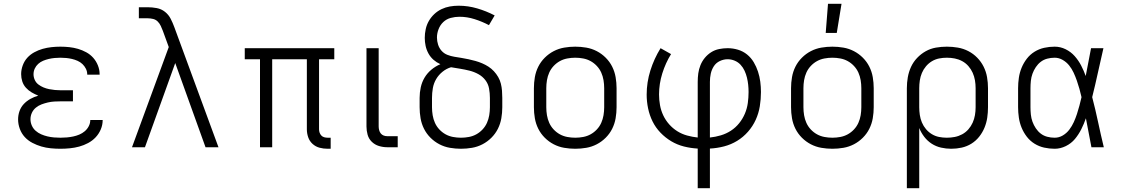

<svg xmlns="http://www.w3.org/2000/svg" viewBox="-20 -773 5890 1008"><path d="M297 8Q272 8 246.5 5.5Q221 3 197 -4Q173 -11 150 -23Q127 -35 110 -53.5Q93 -72 84 -96.5Q75 -121 75 -146Q75 -169 82.5 -190Q90 -211 105 -227Q120 -243 140 -254Q160 -265 181 -271Q163 -278 146 -288Q129 -298 116 -312.5Q103 -327 97 -345.5Q91 -364 91 -384Q91 -407 99.5 -430Q108 -453 123.5 -470Q139 -487 160 -498.5Q181 -510 204 -516.5Q227 -523 250.5 -525.5Q274 -528 297 -528Q321 -528 344 -525.5Q367 -523 389.5 -516.5Q412 -510 433 -498.5Q454 -487 469.5 -469.5Q485 -452 494 -429.5Q503 -407 503 -384V-381H438V-382Q438 -398 431 -412Q424 -426 413 -436.5Q402 -447 387.5 -453.5Q373 -460 358 -463.5Q343 -467 328 -468.5Q313 -470 297 -470Q282 -470 266.5 -468.5Q251 -467 236 -463.5Q221 -460 206.5 -454Q192 -448 180.5 -437.5Q169 -427 162.5 -413Q156 -399 156 -383Q156 -368 162.5 -353.5Q169 -339 181.5 -329.5Q194 -320 208.5 -314Q223 -308 238 -305Q253 -302 268.5 -300.5Q284 -299 300 -299H363V-241H300Q283 -241 265.5 -240Q248 -239 231 -235Q214 -231 198 -225Q182 -219 168.5 -208Q155 -197 147.5 -181Q140 -165 140 -147Q140 -130 147 -114Q154 -98 167 -86.5Q180 -75 196 -68Q212 -61 229 -57Q246 -53 263 -51.5Q280 -50 297 -50Q314 -50 331 -51.5Q348 -53 364.5 -56.5Q381 -60 396.5 -66.5Q412 -73 425 -84Q438 -95 446 -110.5Q454 -126 454 -143H519V-142Q519 -117 509 -93.5Q499 -70 482 -52Q465 -34 442.5 -22Q420 -10 396 -3.5Q372 3 347 5.5Q322 8 297 8Z M673 0 866 -526 835 -611Q830 -624 824 -637Q818 -650 808 -660Q798 -670 784 -673.5Q770 -677 755 -677H709V-735H755Q779 -735 803 -730.5Q827 -726 846 -711Q865 -696 876 -674.5Q887 -653 895 -631L1127 0H1059L900 -442L741 0Z M1700 8Q1678 8 1657.5 2.5Q1637 -3 1621 -17.5Q1605 -32 1598 -52.5Q1591 -73 1591 -94V-462H1409V0H1345V-462H1265V-520H1735V-462H1655V-94Q1655 -85 1658 -76.5Q1661 -68 1667 -61.5Q1673 -55 1682 -52.5Q1691 -50 1700 -50H1716V8Z M2013 0Q1991 0 1969.5 -6.5Q1948 -13 1932 -28.5Q1916 -44 1910 -65.5Q1904 -87 1904 -109V-520H1968V-109Q1968 -100 1970.5 -90Q1973 -80 1979 -72.5Q1985 -65 1994 -61.5Q2003 -58 2013 -58H2068V0Z M2400 8Q2371 8 2342 3Q2313 -2 2287 -15.5Q2261 -29 2240 -50Q2219 -71 2206 -97Q2193 -123 2188 -152Q2183 -181 2183 -210V-259Q2183 -287 2189 -314.5Q2195 -342 2209 -365.5Q2223 -389 2244.5 -407Q2266 -425 2292 -436Q2272 -445 2256 -459Q2240 -473 2229.5 -492Q2219 -511 2214.5 -532Q2210 -553 2210 -574Q2210 -597 2215 -620Q2220 -643 2231.5 -663Q2243 -683 2260 -699Q2277 -715 2298 -725Q2319 -735 2341.5 -739Q2364 -743 2388 -743Q2437 -743 2485 -729Q2533 -715 2577 -692L2547 -641Q2511 -660 2471.5 -672.5Q2432 -685 2392 -685Q2369 -685 2346.5 -679Q2324 -673 2307.5 -657.5Q2291 -642 2282.5 -620Q2274 -598 2274 -576Q2274 -557 2280 -538.5Q2286 -520 2298.5 -506Q2311 -492 2329 -485Q2347 -478 2365.5 -475Q2384 -472 2402.5 -469Q2421 -466 2439.5 -462Q2458 -458 2476 -453Q2494 -448 2511.5 -440.5Q2529 -433 2544.5 -423Q2560 -413 2573 -399Q2586 -385 2595.5 -368.5Q2605 -352 2609.5 -334Q2614 -316 2615.5 -297Q2617 -278 2617 -259V-210Q2617 -181 2612 -152Q2607 -123 2594 -97Q2581 -71 2560 -50Q2539 -29 2513 -15.5Q2487 -2 2458 3Q2429 8 2400 8ZM2400 -50Q2421 -50 2442 -54Q2463 -58 2481 -68Q2499 -78 2513.5 -93.5Q2528 -109 2536.5 -128Q2545 -147 2548.5 -168Q2552 -189 2552 -210V-259Q2552 -284 2547.5 -308.5Q2543 -333 2528 -352.5Q2513 -372 2491 -384Q2469 -396 2445 -402Q2421 -408 2396.5 -412Q2372 -416 2348 -420Q2324 -413 2303.5 -396.5Q2283 -380 2270 -358Q2257 -336 2252.5 -310.5Q2248 -285 2248 -259V-210Q2248 -189 2251.5 -168Q2255 -147 2263.5 -128Q2272 -109 2286.5 -93.5Q2301 -78 2319 -68Q2337 -58 2358 -54Q2379 -50 2400 -50Z M3000 8Q2971 8 2942 3Q2913 -2 2887 -15.5Q2861 -29 2840 -50Q2819 -71 2806 -97Q2793 -123 2788 -152Q2783 -181 2783 -210V-310Q2783 -339 2788 -368Q2793 -397 2806 -423Q2819 -449 2840 -470Q2861 -491 2887 -504.5Q2913 -518 2942 -523Q2971 -528 3000 -528Q3029 -528 3058 -523Q3087 -518 3113 -504.5Q3139 -491 3160 -470Q3181 -449 3194 -423Q3207 -397 3212 -368Q3217 -339 3217 -310V-210Q3217 -181 3212 -152Q3207 -123 3194 -97Q3181 -71 3160 -50Q3139 -29 3113 -15.5Q3087 -2 3058 3Q3029 8 3000 8ZM3000 -50Q3021 -50 3042 -54Q3063 -58 3081 -68Q3099 -78 3113.5 -93.5Q3128 -109 3136.5 -128Q3145 -147 3148.5 -168Q3152 -189 3152 -210V-310Q3152 -331 3148.5 -352Q3145 -373 3136.5 -392Q3128 -411 3113.5 -426.5Q3099 -442 3081 -452Q3063 -462 3042 -466Q3021 -470 3000 -470Q2979 -470 2958 -466Q2937 -462 2919 -452Q2901 -442 2886.5 -426.5Q2872 -411 2863.5 -392Q2855 -373 2851.5 -352Q2848 -331 2848 -310V-210Q2848 -189 2851.5 -168Q2855 -147 2863.5 -128Q2872 -109 2886.5 -93.5Q2901 -78 2919 -68Q2937 -58 2958 -54Q2979 -50 3000 -50Z M3643 215V7Q3606 5 3570.5 -4Q3535 -13 3504 -31.5Q3473 -50 3447.5 -76.5Q3422 -103 3406 -135.5Q3390 -168 3382.5 -204Q3375 -240 3375 -276Q3375 -341 3394.5 -403Q3414 -465 3448 -520L3503 -489Q3474 -442 3457 -387.5Q3440 -333 3440 -277Q3440 -249 3445 -221Q3450 -193 3462 -167.5Q3474 -142 3493 -120.5Q3512 -99 3536 -84Q3560 -69 3587.5 -61.5Q3615 -54 3643 -51V-343Q3643 -366 3646 -388Q3649 -410 3657.5 -431Q3666 -452 3680.5 -469.5Q3695 -487 3714 -499Q3733 -511 3755.5 -515.5Q3778 -520 3800 -520Q3828 -520 3854.5 -512Q3881 -504 3902 -487Q3923 -470 3937 -446.5Q3951 -423 3959.5 -397Q3968 -371 3971.5 -344Q3975 -317 3975 -290Q3975 -252 3969 -215Q3963 -178 3947.5 -144Q3932 -110 3907 -81.5Q3882 -53 3850 -33.5Q3818 -14 3781.5 -4.5Q3745 5 3707 7V215ZM3707 -51Q3736 -54 3764.5 -62.5Q3793 -71 3817.5 -87Q3842 -103 3860.5 -126Q3879 -149 3890.5 -176Q3902 -203 3906 -232Q3910 -261 3910 -290Q3910 -309 3908 -328Q3906 -347 3901.5 -365.5Q3897 -384 3889 -401.5Q3881 -419 3868 -433Q3855 -447 3837 -454.5Q3819 -462 3800 -462Q3779 -462 3759 -452.5Q3739 -443 3727.5 -425Q3716 -407 3711.5 -386Q3707 -365 3707 -343Z M4350 8Q4321 8 4292 3Q4263 -2 4237 -15.5Q4211 -29 4190 -50Q4169 -71 4156 -97Q4143 -123 4138 -152Q4133 -181 4133 -210V-310Q4133 -339 4138 -368Q4143 -397 4156 -423Q4169 -449 4190 -470Q4211 -491 4237 -504.5Q4263 -518 4292 -523Q4321 -528 4350 -528Q4379 -528 4408 -523Q4437 -518 4463 -504.5Q4489 -491 4510 -470Q4531 -449 4544 -423Q4557 -397 4562 -368Q4567 -339 4567 -310V-210Q4567 -181 4562 -152Q4557 -123 4544 -97Q4531 -71 4510 -50Q4489 -29 4463 -15.5Q4437 -2 4408 3Q4379 8 4350 8ZM4350 -50Q4371 -50 4392 -54Q4413 -58 4431 -68Q4449 -78 4463.5 -93.5Q4478 -109 4486.5 -128Q4495 -147 4498.5 -168Q4502 -189 4502 -210V-310Q4502 -331 4498.5 -352Q4495 -373 4486.5 -392Q4478 -411 4463.5 -426.5Q4449 -442 4431 -452Q4413 -462 4392 -466Q4371 -470 4350 -470Q4329 -470 4308 -466Q4287 -462 4269 -452Q4251 -442 4236.5 -426.5Q4222 -411 4213.5 -392Q4205 -373 4201.5 -352Q4198 -331 4198 -310V-210Q4198 -189 4201.5 -168Q4205 -147 4213.5 -128Q4222 -109 4236.5 -93.5Q4251 -78 4269 -68Q4287 -58 4308 -54Q4329 -50 4350 -50ZM4315 -600 4327 -753H4398L4373 -600Z M4741 215V-310Q4741 -339 4746 -367.5Q4751 -396 4763 -422Q4775 -448 4795 -469Q4815 -490 4840 -504Q4865 -518 4893.5 -523Q4922 -528 4951 -528Q4980 -528 5009 -523Q5038 -518 5064 -504.5Q5090 -491 5110.5 -470Q5131 -449 5144 -423Q5157 -397 5162 -368Q5167 -339 5167 -310V-210Q5167 -182 5163 -155Q5159 -128 5148.5 -102.5Q5138 -77 5120.5 -55Q5103 -33 5079.5 -18.5Q5056 -4 5029 2Q5002 8 4974 8Q4947 8 4920.5 2Q4894 -4 4871.5 -18.5Q4849 -33 4832.5 -54.5Q4816 -76 4806 -101V215ZM4951 -50Q4972 -50 4992.5 -54Q5013 -58 5031.5 -68Q5050 -78 5064 -94Q5078 -110 5086.5 -129Q5095 -148 5098.5 -168.5Q5102 -189 5102 -210V-310Q5102 -331 5098.5 -351.5Q5095 -372 5086.5 -391Q5078 -410 5064 -426Q5050 -442 5031.5 -452Q5013 -462 4992.5 -466Q4972 -470 4951 -470Q4930 -470 4910 -466Q4890 -462 4872.5 -451.5Q4855 -441 4841.5 -425Q4828 -409 4820 -390Q4812 -371 4809 -350.5Q4806 -330 4806 -310V-210Q4806 -190 4809 -169.5Q4812 -149 4820 -130Q4828 -111 4841.5 -95Q4855 -79 4872.5 -68.5Q4890 -58 4910 -54Q4930 -50 4951 -50Z M5517 8Q5489 8 5462 2Q5435 -4 5411.5 -18.5Q5388 -33 5371 -55Q5354 -77 5343.5 -102.5Q5333 -128 5329 -155.5Q5325 -183 5325 -210V-310Q5325 -337 5329 -364.5Q5333 -392 5343.5 -417.5Q5354 -443 5371 -465Q5388 -487 5411.5 -501.5Q5435 -516 5462 -522Q5489 -528 5517 -528Q5547 -528 5574.5 -514.5Q5602 -501 5622 -478.5Q5642 -456 5656 -429Q5670 -402 5680 -374Q5687 -410 5694 -447Q5701 -484 5708 -520H5773Q5758 -456 5744 -391.5Q5730 -327 5714 -263Q5731 -198 5745 -132Q5759 -66 5775 0H5710Q5703 -38 5695.5 -76Q5688 -114 5681 -152Q5671 -123 5657 -95Q5643 -67 5623.5 -43.5Q5604 -20 5575.5 -6Q5547 8 5517 8ZM5517 -50Q5540 -50 5560 -62Q5580 -74 5594 -92.5Q5608 -111 5617.5 -132Q5627 -153 5634 -174.5Q5641 -196 5647 -218.5Q5653 -241 5658 -263Q5653 -285 5647 -306.5Q5641 -328 5633.5 -349.5Q5626 -371 5616.5 -391.5Q5607 -412 5593 -429.5Q5579 -447 5559 -458.5Q5539 -470 5517 -470Q5497 -470 5478 -465Q5459 -460 5444 -448.5Q5429 -437 5418 -420.5Q5407 -404 5400.5 -386Q5394 -368 5392 -348.5Q5390 -329 5390 -310V-210Q5390 -191 5392 -171.5Q5394 -152 5400.5 -134Q5407 -116 5418 -99.5Q5429 -83 5444 -71.5Q5459 -60 5478 -55Q5497 -50 5517 -50Z"/></svg>

Font: Iosevka Aile Light
Style: Regular
Weight: 300
Designer: Belleve Invis
Foundry: Belleve Invis
Version: Version 27.3.5; ttfautohint (v1.8.4)